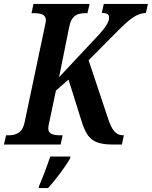

<svg xmlns="http://www.w3.org/2000/svg" viewBox="-40 -734 771 975"><path d="M-20 0H268L278 -47H267C231 -47 205 -53 205 -83C205 -89 207 -102 210 -112L244 -274L308 -330L369 -135C400 -32 426 0 537 0H579L589 -47H586C547 -47 528 -73 507 -137L410 -428L560 -579C617 -636 656 -668 701 -668L711 -714H487L477 -668C505 -668 514 -661 514 -645C514 -625 501 -599 453 -548L260 -342L312 -600C324 -658 357 -667 393 -667H404L415 -714H130L120 -667H132C168 -667 193 -661 193 -631C193 -625 191 -615 187 -597L85 -113C73 -56 38 -47 2 -47H-9ZM159 209 156 221H204C242 180 295 109 316 70L318 61H215C200 107 178 165 159 209Z"/></svg>

Font: Noto Serif Condensed SemiBold
Style: Italic
Weight: 600
Width: 3
Italic angle: -12°
Designer: Monotype Design Team
Foundry: Monotype Imaging Inc.
Version: Version 2.014